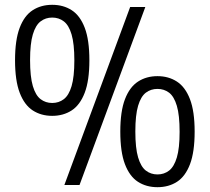

<svg xmlns="http://www.w3.org/2000/svg" viewBox="-20 -769 872 798"><path d="M197 -287.5Q151 -287.5 116.2 -310Q81.5 -332.5 62 -383.2Q42.5 -434 42.5 -518.5Q42.5 -603 61.8 -653.5Q81 -704 115.8 -726.5Q150.5 -749 197 -749Q243.5 -749 278.2 -726.5Q313 -704 332.2 -653.5Q351.5 -603 351.5 -518.5Q351.5 -434 332 -383.2Q312.5 -332.5 277.8 -310Q243 -287.5 197 -287.5ZM247.5 0 521 -740H584L310.5 0ZM197 -341Q224.5 -341 245.2 -356.8Q266 -372.5 277.5 -411Q289 -449.5 289 -518Q289 -587 277.5 -625.8Q266 -664.5 245.2 -680.2Q224.5 -696 197 -696Q169.5 -696 148.8 -680.2Q128 -664.5 116.5 -626Q105 -587.5 105 -519.5Q105 -450 116.5 -411.2Q128 -372.5 148.8 -356.8Q169.5 -341 197 -341ZM634.5 9Q588 9 553.2 -13.5Q518.5 -36 499.2 -86.8Q480 -137.5 480 -222Q480 -306.5 499.5 -357Q519 -407.5 553.8 -430Q588.5 -452.5 634.5 -452.5Q680.5 -452.5 715.2 -430Q750 -407.5 769.5 -357Q789 -306.5 789 -222Q789 -137.5 769.8 -86.8Q750.5 -36 715.8 -13.5Q681 9 634.5 9ZM634.5 -44Q662 -44 682.8 -60Q703.5 -76 715 -114.5Q726.5 -153 726.5 -221Q726.5 -290.5 715 -329.2Q703.5 -368 682.8 -383.8Q662 -399.5 634.5 -399.5Q607 -399.5 586.2 -383.8Q565.5 -368 554 -329.5Q542.5 -291 542.5 -222.5Q542.5 -153.5 554 -114.8Q565.5 -76 586.2 -60Q607 -44 634.5 -44Z"/></svg>

Font: Encode Sans Condensed
Style: Regular
Weight: 400
Width: 3
Designer: Multiple Designers
Foundry: Impallari Type
Version: Version 3.000; ttfautohint (v1.8.3) -l 8 -r 50 -G 200 -x 14 